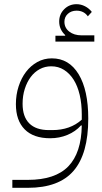

<svg xmlns="http://www.w3.org/2000/svg" viewBox="-20 -658 487 918"><path d="M39 202H113Q244 202 306.5 137.5Q369 73 371 -58H367Q341 -29 302.5 -13Q264 3 220 3Q140 3 98 -39.5Q56 -82 56 -160Q56 -205 69 -245Q82 -285 104.5 -314.5Q127 -344 158.5 -361.5Q190 -379 228 -379Q310 -379 356 -303Q402 -227 402 -91Q402 77 332 158.5Q262 240 113 240H39ZM230 -36Q316 -36 371 -86V-111Q371 -162 361 -204.5Q351 -247 332 -277Q313 -307 286 -324Q259 -341 225 -341Q195 -341 170 -327.5Q145 -314 127 -290Q109 -266 98.5 -233Q88 -200 88 -162Q88 -100 120 -68Q152 -36 214 -36ZM245 -487H291L292 -490Q263 -517 263 -555Q263 -590 287 -614Q311 -638 346 -638Q367 -638 386.5 -628Q406 -618 419 -601L400 -580Q381 -607 346 -607Q321 -607 304.5 -592Q288 -577 288 -554Q288 -525 311 -507Q334 -489 370 -489H431V-459H245Z"/></svg>

Font: IBM Plex Sans Arabic ExtLt
Style: Regular
Weight: 200
Designer: Mike Abbink, Paul van der Laan, Pieter van Rosmalen, Wael Morcos, Khajak Apelian
Foundry: Bold Monday
Version: Version 1.2